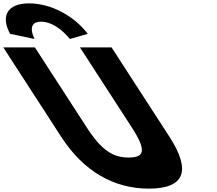

<svg xmlns="http://www.w3.org/2000/svg" viewBox="-480 -1107 1292 1142"><path d="M183.6 -825H-4.4L304.6 -348C394 -210 377.9 -170 285.9 -170C193.9 -170 126 -210 36.6 -348L-272.4 -825H-460.4L-115.8 -293C16.4 -89 195.7 15 405.7 15C615.7 15 660.4 -89 528.2 -293ZM-274.3 -875C-274.3 -875 -330 -978 -236 -978C-142 -978 -64.3 -875 -64.3 -875L41.7 -906C-39.6 -1013 -177.6 -1087 -306.6 -1087C-435.6 -1087 -477.6 -1013 -420.3 -906Z"/></svg>

Font: Hussar
Style: BdOpOblSeven
Weight: 700
Foundry: Cannot Into Space Fonts
Version: Version 2.00